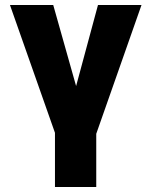

<svg xmlns="http://www.w3.org/2000/svg" viewBox="-20 -548 610 772"><path d="M20 -528 201 -14V204H367V-10L549 -528H374L286 -202L194 -528Z"/></svg>

Font: Asimov Pro
Style: Ult
Weight: 900
Designer: Google
Version: Version 2.000980; 2014